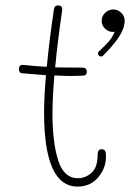

<svg xmlns="http://www.w3.org/2000/svg" viewBox="-20 -690 491 710"><path d="M372 -112Q372 -68 343 -34Q314 0 267 0Q143 0 143 -274Q143 -330 150 -412Q93 -416 62 -419Q55 -420 52.5 -424Q50 -428 50 -435Q50 -443 54.5 -447Q59 -451 65 -450Q123 -444 153 -443Q162 -537 179 -653Q180 -662 184 -666Q188 -670 195 -670Q202 -670 206.5 -666Q211 -662 210 -653Q192 -528 184 -441Q216 -440 284 -440Q301 -440 301 -424Q301 -410 284 -410L242 -409Q223 -409 181 -411Q174 -324 174 -269Q174 -164 195 -97.5Q216 -31 268 -31Q296 -31 318.5 -51Q341 -71 341 -117Q341 -127 344 -132.5Q347 -138 356 -138Q365 -138 368.5 -132.5Q372 -127 372 -112ZM441 -613Q441 -586 420.5 -554.5Q400 -523 361 -484Q358 -481 354 -481Q349 -481 345.5 -484.5Q342 -488 342 -493Q342 -496 344 -498Q346 -500 371 -524.5Q396 -549 404 -573Q402 -572 397 -572Q381 -572 368.5 -584Q356 -596 356 -613Q356 -631 369 -643Q382 -655 399 -655Q416 -655 428.5 -642.5Q441 -630 441 -613Z"/></svg>

Font: Mali ExtraLight
Style: Regular
Weight: 275
Version: Version 1.000; ttfautohint (v1.6)